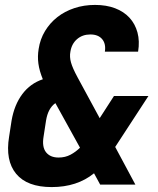

<svg xmlns="http://www.w3.org/2000/svg" viewBox="-20 -750 640 780"><path d="M17 -195 27 -260Q38 -324 70.5 -367.5Q103 -411 154 -428Q140 -462 136 -491.5Q132 -521 137 -551Q143 -591 163 -624Q183 -657 213 -680.5Q243 -704 282 -717Q321 -730 366 -730Q412 -730 447.5 -716.5Q483 -703 506 -678Q529 -653 538.5 -618Q548 -583 541 -540H406Q411 -572 395 -591Q379 -610 347 -610Q315 -610 293 -591Q271 -572 266 -540Q262 -519 268.5 -496Q275 -473 295 -436L385 -270L443 -360H583L448 -153L530 0H387L362 -46Q293 10 190 10Q90 10 45.5 -44Q1 -98 17 -195ZM218 -110Q245 -110 266.5 -121.5Q288 -133 305 -150L205 -331Q175 -310 167 -260L157 -195Q150 -153 167 -131.5Q184 -110 218 -110Z"/></svg>

Font: JetBrains Mono ExtraBold
Style: Italic
Weight: 800
Designer: Philipp Nurullin, Konstantin Bulenkov
Foundry: JetBrains
Version: Version 1.000; ttfautohint (v1.8.3)